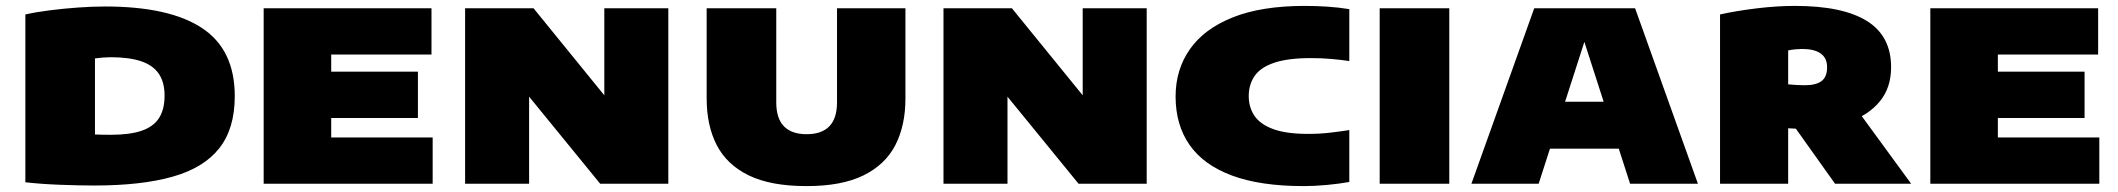

<svg xmlns="http://www.w3.org/2000/svg" viewBox="-20 -623 7182 651"><path d="M300 6Q247.5 6 182.8 3.5Q118 1 66 -5V-574Q101.5 -582 148.5 -588Q195.5 -594 244.8 -597.5Q294 -601 336 -601Q554.5 -601 665.2 -527.8Q776 -454.5 776 -297Q776 -186.5 723.2 -120Q670.5 -53.5 564.8 -23.8Q459 6 300 6ZM356 -166Q420.5 -166 460.5 -179.8Q500.5 -193.5 519.2 -222.8Q538 -252 538 -299Q538 -344.5 518.2 -373.2Q498.5 -402 458 -415.5Q417.5 -429 355 -429Q344 -429 328 -427.8Q312 -426.5 302 -425V-167Q315.5 -166.5 328.8 -166.2Q342 -166 356 -166Z M874 0V-595H1443V-438H1103V-157H1447V0ZM987 -223V-380H1397V-223Z M1557 0V-595H1789L2059 -263H2029V-595H2246V0H2015L1744 -332H1774V0Z M2715 8Q2593.5 8 2519 -28.2Q2444.5 -64.5 2410.2 -131Q2376 -197.5 2376 -289V-595H2612V-276Q2612 -221.5 2638 -194.8Q2664 -168 2715 -168Q2766 -168 2792 -194.8Q2818 -221.5 2818 -276V-595H3050V-289Q3050 -197.5 3015.8 -131Q2981.5 -64.5 2907.5 -28.2Q2833.5 8 2715 8Z M3179 0V-595H3411L3681 -263H3651V-595H3868V0H3637L3366 -332H3396V0Z M4400 8Q4253.5 8 4157.2 -27.8Q4061 -63.5 4013.5 -131.5Q3966 -199.5 3966 -296Q3966 -387 4014.5 -456.2Q4063 -525.5 4160.2 -564.2Q4257.5 -603 4404 -603Q4441.5 -603 4480.2 -600.5Q4519 -598 4555 -592V-416Q4525 -420.5 4492.8 -423.2Q4460.5 -426 4425 -426Q4346.5 -426 4300.2 -410.2Q4254 -394.5 4234 -365.5Q4214 -336.5 4214 -297Q4214 -259 4233.5 -230.2Q4253 -201.5 4297.2 -185.2Q4341.5 -169 4416 -169Q4454.5 -169 4490.5 -173.2Q4526.5 -177.5 4555 -182V-6Q4521.5 0 4480 4Q4438.5 8 4400 8Z M4658 0V-595H4894V0Z M4969 0 5182 -595H5524L5737 0H5507L5342 -512H5362L5197 0ZM5192 -119 5246 -278H5459L5512 -119Z M5812 0V-574Q5865.5 -586 5934.8 -594.5Q6004 -603 6066 -603Q6227.5 -603 6309.8 -552Q6392 -501 6392 -395Q6392 -326 6354 -279.5Q6316 -233 6248 -209.5Q6180 -186 6090 -186Q6080.5 -186 6067.8 -186.8Q6055 -187.5 6043 -188V0ZM6202 0 6009 -271H6262L6460 0ZM6100 -334Q6137 -334 6156 -348Q6175 -362 6175 -395Q6175 -426 6153.5 -441.5Q6132 -457 6090 -457Q6082.5 -457 6068 -455.8Q6053.5 -454.5 6043 -452V-337Q6059 -335.5 6072 -334.8Q6085 -334 6100 -334Z M6525 0V-595H7094V-438H6754V-157H7098V0ZM6638 -223V-380H7048V-223Z"/></svg>

Font: Encode Sans SC Expanded Black
Style: Regular
Weight: 900
Width: 7
Designer: Multiple Designers
Foundry: Impallari Type
Version: Version 3.002